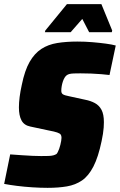

<svg xmlns="http://www.w3.org/2000/svg" viewBox="-28 -896 577 924"><path d="M201 8Q167 8 128 5.5Q89 3 53.5 -1.5Q18 -6 -8 -11L21 -153Q50 -151 77.5 -149Q105 -147 129 -146Q153 -145 170 -145Q192 -145 206 -145.5Q220 -146 229 -148.5Q238 -151 244 -155Q247 -158 250.5 -165Q254 -172 257 -180.5Q260 -189 262.5 -199Q265 -209 266.5 -218Q268 -227 268 -233Q268 -243 264 -248.5Q260 -254 247 -258.5Q234 -263 207 -268L118 -287Q88 -293 75.5 -316.5Q63 -340 63 -379Q63 -402 66.5 -429.5Q70 -457 77 -488Q91 -557 114.5 -598Q138 -639 171 -660.5Q204 -682 247.5 -689Q291 -696 344 -696Q381 -696 416.5 -693Q452 -690 481.5 -686Q511 -682 529 -677L499 -535Q483 -537 460 -539Q437 -541 410.5 -542Q384 -543 359 -543Q340 -543 327.5 -542.5Q315 -542 306.5 -540Q298 -538 292 -533Q287 -529 282.5 -521.5Q278 -514 274.5 -503.5Q271 -493 269 -481.5Q267 -470 267 -459Q267 -447 275 -442Q283 -437 304 -433L382 -416Q408 -411 428.5 -400Q449 -389 460.5 -367.5Q472 -346 472 -308Q472 -296 471 -282Q470 -268 467.5 -252Q465 -236 461 -217Q445 -140 421.5 -94.5Q398 -49 366.5 -27.5Q335 -6 294 1Q253 8 201 8ZM188 -741 190 -749 294 -876H460L512 -749L510 -741H401L368 -805L312 -741Z"/></svg>

Font: Saira SemiCondensed Black
Style: Italic
Weight: 900
Width: 4
Italic angle: -12°
Designer: Hector Gatti with collaboration of the Omnibus-Type team
Foundry: Omnibus-Type
Version: Version 1.101